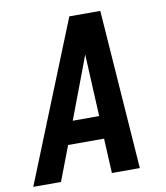

<svg xmlns="http://www.w3.org/2000/svg" viewBox="-97 -804 755 873"><g transform="rotate(-10 281.0 -367.5)"><path d="M-14 0H114L175 -160H341L349 0H478L425 -735H282ZM215 -265 300 -490Q306 -506 311.5 -521Q317 -536 323 -552Q324 -536 324.5 -521Q325 -506 326 -490L337 -265Z"/></g></svg>

Font: Iosevka Sparkle
Style: Bold Italic
Weight: 700
Italic angle: -9°
Designer: Belleve Invis
Foundry: Belleve Invis
Version: Version 4.5.0; ttfautohint (v1.8.3)